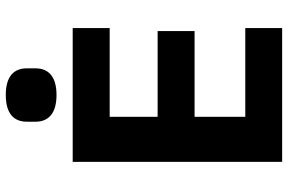

<svg xmlns="http://www.w3.org/2000/svg" viewBox="-180 -780 961 640"><g transform="rotate(-90 300.0 -460.5)"><path d="M525.9 0V-122.9H230.1V-291.9H516V-415.1H230.1V-574.9H525.9V-698.2H79.9V0ZM213.8 -822.1C213.8 -783 236.9 -752.1 302.9 -752.1C369 -752.1 391.7 -783 391.7 -822.1V-850.9C391.7 -891 369 -921.2 302.9 -921.2C236.9 -921.2 213.8 -891 213.8 -850.9Z"/></g></svg>

Font: Margiela Mono Bold
Style: Regular
Weight: 700
Designer: Mike Abbink, Paul van der Laan, Pieter van Rosmalen
Foundry: Bold Monday
Version: Version 2.003 2021